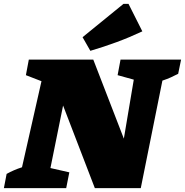

<svg xmlns="http://www.w3.org/2000/svg" viewBox="-59 -966 950 986"><path d="M560 -660H871L856 -587Q837 -577 818 -568.5Q799 -560 775 -552L664 0H428L265 -424L200 -103L297 -81L281 0H-39L-25 -73Q-7 -83 12.5 -91.5Q32 -100 54 -107L154 -549L74 -580L89 -660H420L577 -254L628 -557L545 -580ZM405 -705 365 -775 575 -946H601L672 -805Q606 -774 539.5 -749.5Q473 -725 405 -705Z"/></svg>

Font: Piazzolla SC Black
Style: Italic
Weight: 900
Italic angle: -11.3°
Designer: Juan Pablo del Peral
Foundry: Huerta Tipografica
Version: Version 1.330